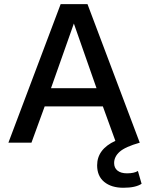

<svg xmlns="http://www.w3.org/2000/svg" viewBox="-20 -680 705 915"><path d="M567.9 214.8Q510.7 214.8 476.8 187Q442.9 159.2 442.9 107.9Q442.9 31.2 529.8 -8.8L470.2 -172.9H192.9L129.9 0H20L269 -660.2H397L646 0Q577.1 19.5 550.5 43Q523.9 66.4 523.9 97.2Q523.9 120.1 540 133.1Q556.2 146 585 146Q619.6 146 637.2 134.8L654.8 195.8Q626.5 214.8 567.9 214.8ZM223.1 -259.8H439.9L332 -567.9Z"/></svg>

Font: Work Sans Medium
Style: Regular
Weight: 500
Designer: Wei Huang
Foundry: Wei Huang
Version: Version 2.012